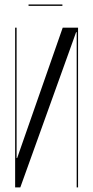

<svg xmlns="http://www.w3.org/2000/svg" viewBox="-20 -820 408 840"><path d="M254.4 -699 69.1 -168.8 55.2 -128.8H52.6V-168.8V-699H46.2V0H68.8L298.6 -639.1L312.9 -679.1H315.5V-639.1V0H321.5V-699ZM253 -800.4H104.9V-794.4H253Z"/></svg>

Font: Moniqa Black
Style: Regular
Weight: 900
Designer: Rajesh Rajput
Foundry: Rajesh Rajput
Version: Version 1.000